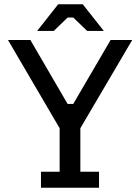

<svg xmlns="http://www.w3.org/2000/svg" viewBox="-20 -877 654 897"><path d="M171.4 0V-74.6H258.6V-278L17.4 -690H122L295.8 -391.4H322.2L496.6 -690H597.6L355.4 -278V-74.6H442.6V0ZM153.4 -732.4 251.8 -857H366.6L465 -732.4H387.2L322.2 -795.2H296.2L231.2 -732.4Z"/></svg>

Font: Mozilla Headline ExtraLight
Style: Regular
Weight: 200
Designer: Studio DRAMA
Foundry: Studio DRAMA
Version: Version 1.000